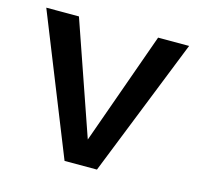

<svg xmlns="http://www.w3.org/2000/svg" viewBox="-80 -585 692 670"><g transform="rotate(15 266.0 -250.0)"><path d="M412 -500H524L325 0H208L8 -500H126L267 -93Z"/></g></svg>

Font: Elaine Sans Medium
Style: Regular
Weight: 500
Designer: Wei Huang
Foundry: Wei Huang
Version: Version 2.001;December 24, 2019;FontCreator 12.0.0.2547 64-b